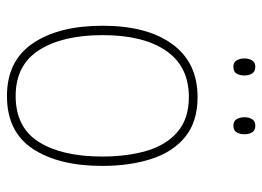

<svg xmlns="http://www.w3.org/2000/svg" viewBox="-121 -623 754 552"><g transform="rotate(90 256.0 -347.0)"><path d="M457 -264Q457 -139 408 -64.5Q359 10 256 10Q155 10 104.5 -64.5Q54 -139 54 -265Q54 -393 107 -465.5Q160 -538 259 -538Q330 -538 373.5 -502.5Q417 -467 437 -405Q457 -343 457 -264ZM81 -265Q81 -150 124 -82.5Q167 -15 256 -15Q346 -15 388 -81.5Q430 -148 430 -264Q430 -336 413.5 -392Q397 -448 359 -480.5Q321 -513 259 -513Q171 -513 126 -447.5Q81 -382 81 -265ZM148 -673Q148 -685 153.5 -694.5Q159 -704 172 -704Q186 -704 191.5 -694.5Q197 -685 197 -673Q197 -659 191.5 -650Q186 -641 172 -641Q159 -641 153.5 -650.5Q148 -660 148 -673ZM317 -673Q317 -685 322.5 -694.5Q328 -704 341 -704Q355 -704 360.5 -695Q366 -686 366 -673Q366 -660 360.5 -650.5Q355 -641 341 -641Q328 -641 322.5 -650.5Q317 -660 317 -673Z"/></g></svg>

Font: Noto Sans Khmer UI SemiCondensed Thin
Style: Regular
Weight: 100
Width: 4
Designer: Danh Hong and the Monotype Design Team
Foundry: Monotype Imaging Inc.
Version: Version 2.002; ttfautohint (v1.8.4.7-5d5b)